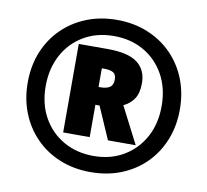

<svg xmlns="http://www.w3.org/2000/svg" viewBox="-81 -813 985 912"><g transform="rotate(10 412.0 -357.0)"><path d="M412 10Q331 10 263.5 -17.5Q196 -45 147 -95Q98 -145 71.5 -212Q45 -279 45 -358Q45 -438 72 -505Q99 -572 148.5 -621Q198 -670 265 -697Q332 -724 412 -724Q492 -724 559 -697Q626 -670 675.5 -620.5Q725 -571 752 -503.5Q779 -436 779 -356Q779 -276 752 -209Q725 -142 676 -93Q627 -44 560 -17Q493 10 412 10ZM413 -68Q495 -68 558 -105.5Q621 -143 656 -208Q691 -273 691 -357Q691 -443 655 -508Q619 -573 556 -609.5Q493 -646 411 -646Q328 -646 265 -608.5Q202 -571 167 -505.5Q132 -440 132 -356Q132 -270 168 -205.5Q204 -141 267.5 -104.5Q331 -68 413 -68ZM252 -153V-580H392Q491 -580 535.5 -546Q580 -512 580 -448Q580 -400 561.5 -372.5Q543 -345 511 -330L602 -153H468L400 -309H380V-153ZM389 -395Q418 -395 434 -405.5Q450 -416 450 -443Q450 -468 435 -476.5Q420 -485 390 -485H380V-395Z"/></g></svg>

Font: Noto Sans Lao SemiCondensed Black
Style: Regular
Weight: 900
Width: 4
Designer: Monotype Design Team
Foundry: Monotype Imaging Inc.
Version: Version 2.003; ttfautohint (v1.8.4.7-5d5b)